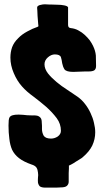

<svg xmlns="http://www.w3.org/2000/svg" viewBox="-20 -774 485 891"><path d="M292 -357.4Q265.6 -374 242.2 -393.6Q218.8 -413.1 203.1 -432.6Q186.5 -454.1 186.5 -475.6Q186.5 -494.1 202.1 -507.8Q217.8 -521.5 234.4 -521.5Q257.8 -521.5 262.7 -508.8Q266.6 -496.1 268.6 -480.5Q271.5 -464.8 279.3 -452.1Q288.1 -440.4 320.3 -440.4Q335 -440.4 347.7 -441.4Q361.3 -442.4 376 -442.4Q380.9 -442.4 391.6 -442.4Q408.2 -442.4 417 -447.3Q425.8 -453.1 425.8 -467.8Q425.8 -495.1 424.8 -516.6Q422.9 -538.1 412.1 -560.5Q406.2 -573.2 396.5 -586.9Q386.7 -599.6 373 -612.3Q360.4 -624 343.8 -632.8Q328.1 -641.6 308.6 -643.6Q295.9 -644.5 295.9 -658.2Q295.9 -685.5 295.9 -740.2Q293 -746.1 278.3 -749Q263.7 -752 248 -752Q232.4 -752.9 219.7 -752.9Q208 -752.9 210 -752.9Q201.2 -752.9 191.4 -753.9Q188.5 -753.9 186.5 -753.9Q178.7 -753.9 171.9 -752Q163.1 -751 157.2 -747.1Q152.3 -744.1 152.3 -737.3Q152.3 -735.4 153.3 -723.6Q154.3 -712.9 154.3 -700.2Q155.3 -686.5 156.2 -675.8Q157.2 -665 157.2 -663.1Q157.2 -658.2 158.2 -654.3Q159.2 -651.4 154.3 -649.4Q130.9 -641.6 106.4 -627.9Q81.1 -614.3 64.5 -596.7Q44.9 -578.1 36.1 -554.7Q28.3 -532.2 28.3 -506.8Q28.3 -470.7 43.9 -434.6Q58.6 -399.4 82 -373Q103.5 -348.6 134.8 -326.2Q166 -302.7 194.3 -278.3Q222.7 -252.9 243.2 -225.6Q262.7 -199.2 262.7 -167Q262.7 -151.4 248 -140.6Q233.4 -130.9 216.8 -130.9Q191.4 -130.9 182.6 -144.5Q174.8 -159.2 174.8 -174.8Q174.8 -182.6 174.8 -190.4Q173.8 -198.2 173.8 -206.1Q173.8 -220.7 168 -227.5Q161.1 -235.4 151.4 -237.3Q141.6 -239.3 129.9 -238.3Q117.2 -238.3 105.5 -239.3Q95.7 -240.2 86.9 -241.2Q77.1 -242.2 66.4 -242.2Q48.8 -242.2 39.1 -239.3Q30.3 -237.3 25.4 -231.4Q21.5 -225.6 20.5 -215.8Q19.5 -206.1 19.5 -191.4Q19.5 -158.2 23.4 -129.9Q26.4 -101.6 36.1 -79.1Q46.9 -56.6 68.4 -40Q89.8 -23.4 126 -10.7Q142.6 -5.9 149.4 3.9Q155.3 13.7 156.2 26.4Q158.2 38.1 156.2 50.8Q155.3 63.5 156.2 73.2Q158.2 84 165 90.8Q172.9 96.7 191.4 96.7Q200.2 96.7 218.8 96.7Q230.5 96.7 240.2 96.7Q251 95.7 260.7 95.7Q282.2 95.7 290 88.9Q298.8 81.1 298.8 69.3Q298.8 67.4 298.8 65.4Q298.8 61.5 298.8 51.8Q298.8 41 298.8 29.3Q298.8 17.6 299.8 7.8Q299.8 -2.9 299.8 -5.9Q301.8 -5.9 310.5 -10.7Q320.3 -15.6 330.1 -22.5Q340.8 -29.3 350.6 -35.2Q360.4 -41 363.3 -43.9Q394.5 -70.3 408.2 -98.6Q421.9 -127.9 421.9 -160.2Q421.9 -180.7 416 -204.1Q411.1 -226.6 400.4 -249Q389.6 -272.5 375 -291Q360.4 -310.5 339.8 -325.2Q319.3 -339.8 292 -357.4Z"/></svg>

Font: Londrina Solid
Style: NNS
Weight: 400
Designer: Marcelo Magalhaes
Version: Version 1.002